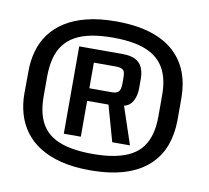

<svg xmlns="http://www.w3.org/2000/svg" viewBox="-64 -808 713 656"><g transform="rotate(10 293.0 -480.0)"><path d="M287.5 -221.5Q358 -221.5 408.2 -237.5Q458.5 -253.5 490.5 -283Q522.5 -312.5 537.5 -352.5Q552.5 -392.5 553 -440.5V-518.5Q553 -567 538 -607Q523 -647 491 -676.5Q459 -706 408.8 -722Q358.5 -738 287.5 -738Q231 -738 187.2 -727Q143.5 -716 112.2 -696Q81 -676 61 -648.8Q41 -621.5 31.8 -588.5Q22.5 -555.5 22.5 -518.5L22 -440.5Q22 -404 31.5 -371Q41 -338 60.8 -310.8Q80.5 -283.5 112 -263.5Q143.5 -243.5 187 -232.5Q230.5 -221.5 287.5 -221.5ZM287.5 -278Q244.5 -278 211.8 -284.2Q179 -290.5 155.5 -303.2Q132 -316 117.2 -335.8Q102.5 -355.5 95.5 -382.2Q88.5 -409 88.5 -443.5V-513.5Q89 -548 96 -575Q103 -602 117.8 -622Q132.5 -642 155.8 -655.2Q179 -668.5 211.8 -675Q244.5 -681.5 287.5 -681.5Q331 -681.5 363.8 -675Q396.5 -668.5 420 -655.2Q443.5 -642 458.2 -622Q473 -602 480 -574.8Q487 -547.5 486.5 -513.5V-443Q486.5 -409.5 479.5 -383Q472.5 -356.5 457.8 -336.5Q443 -316.5 419.5 -303.8Q396 -291 363.2 -284.5Q330.5 -278 287.5 -278ZM178.5 -329H237.5V-453.5H311.5L346.5 -329H408L364.5 -459Q385 -463.5 395 -482.8Q405 -502 405 -525.5V-559Q405 -581 398 -597.5Q391 -614 374.5 -623Q358 -632 329 -632H178.5ZM237.5 -497V-586H313.5Q328 -586 335 -582.2Q342 -578.5 344 -571.2Q346 -564 346 -553V-532.5Q346 -511 338.5 -504Q331 -497 317 -497Z"/></g></svg>

Font: Anybody UltraCondensed Thin Medium
Style: Regular
Weight: 500
Version: Version 1.111